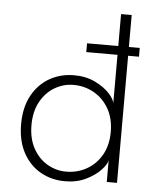

<svg xmlns="http://www.w3.org/2000/svg" viewBox="-51 -730 604 784"><g transform="rotate(5 251.0 -338.0)"><path d="M285.5 -521V-557H501.5V-521ZM244.5 12Q189.5 12 144.5 -13.2Q99.5 -38.5 72.8 -87.2Q46 -136 46 -205Q46 -274 72.8 -322.8Q99.5 -371.5 144.5 -397Q189.5 -422.5 244.5 -422.5Q293.5 -422.5 331 -404.2Q368.5 -386 390.2 -362.2Q412 -338.5 413.5 -321.5V-688H457V0H415V-89Q413 -73.5 391 -49.5Q369 -25.5 331.2 -6.8Q293.5 12 244.5 12ZM245.5 -27.5Q291.5 -27.5 329.8 -49Q368 -70.5 390.8 -110.5Q413.5 -150.5 413.5 -205Q413.5 -259.5 390.8 -299.5Q368 -339.5 329.8 -361.2Q291.5 -383 245.5 -383Q204.5 -383 168.5 -361.8Q132.5 -340.5 110.5 -300.5Q88.5 -260.5 88.5 -205Q88.5 -149.5 110.5 -109.5Q132.5 -69.5 168.5 -48.5Q204.5 -27.5 245.5 -27.5Z"/></g></svg>

Font: League Spartan Thin ExtraLight
Style: Regular
Weight: 250
Version: Version 2.002